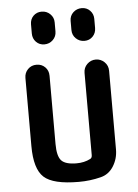

<svg xmlns="http://www.w3.org/2000/svg" viewBox="-54 -792 608 844"><g transform="rotate(-5 250.0 -370.0)"><path d="M259.8 9.8Q146.5 9.8 106 -27.3Q65.4 -64.5 65.4 -165V-465.8Q65.4 -488.3 80.6 -503.9Q95.7 -519.5 119.1 -519.5Q141.6 -519.5 156.7 -504.4Q171.9 -489.3 171.9 -465.8V-165Q171.9 -111.3 189.9 -91.8Q208 -72.3 256.8 -72.3Q291 -72.3 317.4 -85.9Q326.2 -89.8 326.2 -102.5V-464.8Q326.2 -488.3 342.3 -503.9Q358.4 -519.5 380.4 -519.5Q402.3 -519.5 418.5 -503.9Q434.6 -488.3 434.6 -464.8V-118.2Q434.6 -77.1 413.6 -43.9Q392.6 -10.7 356.4 -2Q309.6 9.8 259.8 9.8ZM285.2 -698.2Q285.2 -720.7 300.8 -735.4Q316.4 -750 338.4 -750Q360.4 -750 375 -734.9Q389.6 -719.7 389.6 -698.2V-658.2Q389.6 -635.7 375 -620.6Q360.4 -605.5 338.4 -605.5Q316.4 -605.5 300.8 -620.6Q285.2 -635.7 285.2 -658.2ZM110.4 -698.2Q110.4 -720.7 125 -735.4Q139.6 -750 161.6 -750Q183.6 -750 199.2 -734.9Q214.8 -719.7 214.8 -698.2V-658.2Q214.8 -635.7 199.2 -620.6Q183.6 -605.5 161.6 -605.5Q139.6 -605.5 125 -620.6Q110.4 -635.7 110.4 -658.2Z"/></g></svg>

Font: Rounded-X Mgen+ 1mn medium
Style: Regular
Weight: 500
Designer: [Source Han Sans]
Ryoko NISHIZUKA  (kana & ideographs); Paul D. Hunt (Latin, Greek & Cyrillic); Wenlong ZHANG  (bopomofo
Version: Version 1.059.20150602